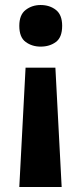

<svg xmlns="http://www.w3.org/2000/svg" viewBox="-20 -566 326 766"><path d="M228 -463Q228 -417 203 -398.5Q178 -380 142 -380Q108 -380 82.5 -398.5Q57 -417 57 -463Q57 -507 82.5 -526.5Q108 -546 142 -546Q178 -546 203 -526.5Q228 -507 228 -463ZM82 -296H201L226 180H57Z"/></svg>

Font: Noto Sans
Style: Bold
Weight: 700
Designer: Monotype Design Team
Foundry: Monotype Imaging Inc.
Version: Version 2.000;GOOG;noto-source:20170915:90ef993387c0; ttfaut